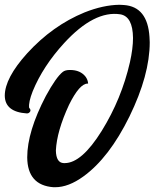

<svg xmlns="http://www.w3.org/2000/svg" viewBox="-20 -683 647 804"><path d="M102 -232Q113 -220 102 -211Q98 -208 93 -208Q1 -214 0 -282Q0 -356 94 -460Q200 -576 334 -631Q412 -662 480 -663Q490 -663 499 -662Q598 -655 606 -528Q607 -517 607 -506Q607 -369 522 -195Q437 -22 329 56Q267 101 211 101Q207 101 204 101Q95 93 94 -24Q94 -132 172 -281Q215 -360 243 -382Q253 -390 273 -390Q317 -390 339 -361Q348 -348 349 -333Q348 -333 347 -333Q313 -333 269 -244Q218 -134 214 -53Q215 -1 247 0Q249 0 251 0Q322 0 406 -135Q489 -269 524 -422Q537 -480 537 -524Q536 -614 484 -623Q375 -640 249 -503Q160 -406 117 -301Q99 -255 102 -232Z"/></svg>

Font: Sagha
Style: Regular
Weight: 400
Designer: MUHAMMAD YONI
Version: Version 001.000